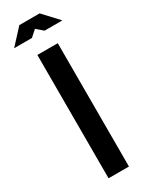

<svg xmlns="http://www.w3.org/2000/svg" viewBox="-271 -953 762 991"><g transform="rotate(-30 110.0 -457.5)"><path d="M53 0H174.5V-735H53ZM-33.5 -825H72.5L109.5 -858L148 -825H254L170.5 -915H49.5Z"/></g></svg>

Font: League Gothic SemiExpanded
Style: Regular
Weight: 400
Width: 6
Designer: The League of Moveable Type
Version: Version 1.600; ttfautohint (v1.8.3)